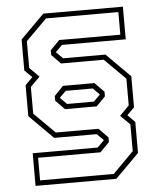

<svg xmlns="http://www.w3.org/2000/svg" viewBox="-53 -690 688 829"><g transform="rotate(-5 291.5 -275.0)"><path d="M67.5 94.5V-47H349L378.5 -76.5L350 -105H165.5L62.5 -208V-342.5L94.5 -374.5L62.5 -406V-540.5L165.5 -643.5H510.5V-502H234L205 -473L234 -444H417.5L520.5 -341V-206.5L489 -175L520.5 -143V-8.5L417.5 94.5ZM89 72.5H408.5L498.5 -18.5V-134.5L457.5 -175L498.5 -216.5V-332.5L408 -422.5H223L184 -462.5V-483L224 -524H489V-622H175.5L84.5 -531V-415L125.5 -374L84.5 -333V-217L174.5 -127.5H359.5L399.5 -86.5V-66.5L359.5 -25.5H89ZM234 -246H350L378.5 -274.5L350 -303H233L205 -275ZM223 -224.5 184 -264.5V-285L223 -325.5H359.5L399.5 -284.5V-264.5L360.5 -224.5Z"/></g></svg>

Font: Tourney Thin ExtraLight
Style: Regular
Weight: 250
Version: Version 1.015